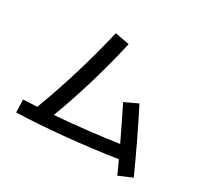

<svg xmlns="http://www.w3.org/2000/svg" viewBox="-159 -985 1317 1241"><g transform="rotate(30 500.0 -364.5)"><path d="M375 -761 482 -741Q406 -406 292 -103Q545 -123 757 -155Q684 -307 638 -399L734 -444Q847 -222 942 -10L843 32Q837 18 822.5 -14.5Q808 -47 799 -65Q412 -7 73 5L70 -90Q102 -91 173 -95Q293 -412 375 -761Z"/></g></svg>

Font: Mplus 1p Medium
Style: Regular
Weight: 500
Version: Version 1.061